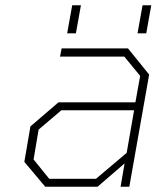

<svg xmlns="http://www.w3.org/2000/svg" viewBox="-20 -706 597 726"><path d="M234 -580 253 -686H286L267 -580ZM500 -580 519 -686H552L533 -580ZM151 0 72 -94 95 -228 201 -319H492L510 -419L450 -492H207L213 -523H464L544 -424L469 0H436L451 -88L349 0ZM166 -30H343L459 -128L487 -289H212L126 -216L107 -103Z"/></svg>

Font: Tomorrow ExtraLight
Style: Italic
Weight: 275
Italic angle: -10°
Designer: Tony de Marco, Monica Rizzolli
Foundry: Just in Type
Version: Version 2.002